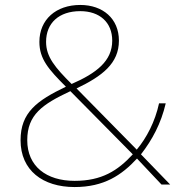

<svg xmlns="http://www.w3.org/2000/svg" viewBox="-20 -745 742 775"><path d="M304 -725C206 -725 139 -666 139 -576C139 -507 176 -465 246 -395C129 -339 63 -291 63 -179C63 -57 153 10 281 10C400 10 471 -38 533 -105L632 0H667L549 -122C594 -180 630 -246 649 -328H622C606 -254 572 -189 532 -141L289 -388C393 -438 460 -489 460 -581C460 -670 395 -725 304 -725ZM304 -700C382 -700 433 -655 433 -581C433 -499 370 -450 269 -406C203 -472 166 -515 166 -576C166 -652 218 -700 304 -700ZM264 -377 516 -122C455 -56 391 -15 281 -15C167 -15 90 -74 90 -179C90 -282 151 -324 264 -377Z"/></svg>

Font: Noto Sans Gurmukhi Thin
Style: Regular
Weight: 100
Designer: Jelle Bosma - Monotype Design Team
Foundry: Monotype Imaging Inc.
Version: Version 2.004